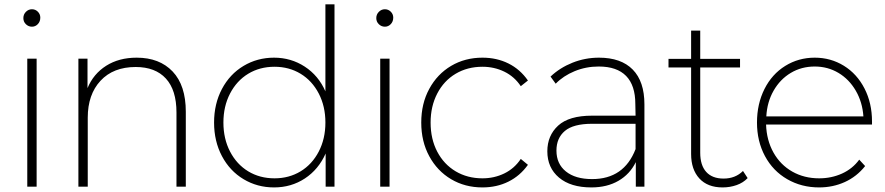

<svg xmlns="http://www.w3.org/2000/svg" viewBox="-20 -844 4003 868"><path d="M85.6 -762.2Q85.6 -778.9 97.2 -790.6Q108.9 -802.2 124.4 -802.2Q140 -802.2 151.1 -791.1Q162.2 -780 162.2 -764.4Q162.2 -746.7 151.1 -735Q140 -723.3 124.4 -723.3Q108.9 -723.3 97.2 -734.4Q85.6 -745.6 85.6 -762.2ZM145.6 -578.9V0H103.3V-578.9Z M820 -338.9V0H777.8V-335.6Q777.8 -436.7 730 -488.9Q682.2 -541.1 593.3 -541.1Q492.2 -541.1 434.4 -478.9Q376.7 -416.7 376.7 -312.2V0H334.4V-578.9H375.6V-445.6Q402.2 -510 460 -546.7Q517.8 -583.3 597.8 -583.3Q701.1 -583.3 760.6 -520.6Q820 -457.8 820 -338.9Z M1492.2 0H1452.2V-150Q1420 -77.8 1358.3 -37.2Q1296.7 3.3 1218.9 3.3Q1143.3 3.3 1081.1 -33.9Q1018.9 -71.1 983.3 -138.3Q947.8 -205.6 947.8 -290Q947.8 -374.4 983.3 -441.7Q1018.9 -508.9 1081.1 -546.1Q1143.3 -583.3 1218.9 -583.3Q1295.6 -583.3 1357.8 -542.8Q1420 -502.2 1451.1 -431.1V-824.4H1492.2ZM1451.1 -290Q1451.1 -363.3 1421.1 -421.1Q1391.1 -478.9 1338.9 -510.6Q1286.7 -542.2 1221.1 -542.2Q1154.4 -542.2 1102.2 -510.6Q1050 -478.9 1020 -421.1Q990 -363.3 990 -290Q990 -216.7 1020 -158.9Q1050 -101.1 1102.2 -69.4Q1154.4 -37.8 1221.1 -37.8Q1286.7 -37.8 1338.9 -69.4Q1391.1 -101.1 1421.1 -158.9Q1451.1 -216.7 1451.1 -290Z M1681.1 -762.2Q1681.1 -778.9 1692.8 -790.6Q1704.4 -802.2 1720 -802.2Q1735.6 -802.2 1746.7 -791.1Q1757.8 -780 1757.8 -764.4Q1757.8 -746.7 1746.7 -735Q1735.6 -723.3 1720 -723.3Q1704.4 -723.3 1692.8 -734.4Q1681.1 -745.6 1681.1 -762.2ZM1741.1 -578.9V0H1698.9V-578.9Z M1884.4 -290Q1884.4 -375.6 1920.6 -442.2Q1956.7 -508.9 2019.4 -546.1Q2082.2 -583.3 2161.1 -583.3Q2225.6 -583.3 2278.3 -557.2Q2331.1 -531.1 2366.7 -480L2334.4 -454.4Q2305.6 -497.8 2260 -520Q2214.4 -542.2 2161.1 -542.2Q2093.3 -542.2 2040 -510.6Q1986.7 -478.9 1956.7 -421.1Q1926.7 -363.3 1926.7 -290Q1926.7 -215.6 1956.7 -158.3Q1986.7 -101.1 2040 -69.4Q2093.3 -37.8 2161.1 -37.8Q2214.4 -37.8 2260 -60Q2305.6 -82.2 2334.4 -125.6L2366.7 -98.9Q2331.1 -48.9 2278.3 -22.8Q2225.6 3.3 2161.1 3.3Q2082.2 3.3 2019.4 -33.9Q1956.7 -71.1 1920.6 -137.8Q1884.4 -204.4 1884.4 -290Z M2893.3 -372.2V0H2854.4V-111.1Q2827.8 -56.7 2776.1 -26.7Q2724.4 3.3 2653.3 3.3Q2560 3.3 2507.2 -41.1Q2454.4 -85.6 2454.4 -160Q2454.4 -231.1 2503.3 -276.1Q2552.2 -321.1 2656.7 -321.1H2853.3L2852.2 -374.4Q2852.2 -457.8 2810.6 -500.6Q2768.9 -543.3 2686.7 -543.3Q2628.9 -543.3 2577.8 -522.2Q2526.7 -501.1 2492.2 -465.6L2468.9 -497.8Q2511.1 -537.8 2568.3 -560.6Q2625.6 -583.3 2687.8 -583.3Q2787.8 -583.3 2840.6 -529.4Q2893.3 -475.6 2893.3 -372.2ZM2853.3 -170V-284.4H2656.7Q2572.2 -284.4 2533.9 -252.2Q2495.6 -220 2495.6 -163.3Q2495.6 -103.3 2538.3 -68.9Q2581.1 -34.4 2656.7 -34.4Q2801.1 -34.4 2853.3 -170Z M3246.7 3.3Q3178.9 3.3 3141.7 -37.2Q3104.4 -77.8 3104.4 -147.8V-538.9H3002.2V-577.8H3104.4V-705.6H3145.6V-577.8H3325.6V-538.9H3145.6V-153.3Q3145.6 -96.7 3172.8 -66.7Q3200 -36.7 3251.1 -36.7Q3304.4 -36.7 3338.9 -71.1L3360 -38.9Q3340 -17.8 3310 -7.2Q3280 3.3 3246.7 3.3Z M3922.2 -281.1H3443.3Q3445.6 -210 3476.7 -154.4Q3507.8 -98.9 3561.7 -68.3Q3615.6 -37.8 3683.3 -37.8Q3738.9 -37.8 3786.7 -59.4Q3834.4 -81.1 3864.4 -122.2L3891.1 -93.3Q3853.3 -45.6 3799.4 -21.1Q3745.6 3.3 3683.3 3.3Q3603.3 3.3 3538.9 -33.9Q3474.4 -71.1 3438.3 -138.3Q3402.2 -205.6 3402.2 -290Q3402.2 -374.4 3436.1 -441.7Q3470 -508.9 3530 -546.1Q3590 -583.3 3663.3 -583.3Q3735.6 -583.3 3795 -546.7Q3854.4 -510 3888.3 -443.9Q3922.2 -377.8 3922.2 -294.4ZM3444.4 -317.8H3883.3Q3878.9 -382.2 3848.9 -433.9Q3818.9 -485.6 3770.6 -514.4Q3722.2 -543.3 3663.3 -543.3Q3603.3 -543.3 3555 -514.4Q3506.7 -485.6 3477.2 -433.9Q3447.8 -382.2 3444.4 -317.8Z"/></svg>

Font: Paperlogy 2 ExtraLight
Style: Regular
Weight: 250
Designer: redesigned by Lee Juim, glyphs from Gmarket Sans & Montserrat
Foundry: PT&
Version: Version 1.001